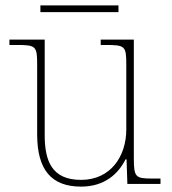

<svg xmlns="http://www.w3.org/2000/svg" viewBox="-20 -683 637 713"><path d="M130 -638H420V-663H130ZM281 10C370 10 420 -39 446 -91H450L453 0H576V-20H544C484 -20 477 -25 477 -94V-536H354V-516H372C445 -516 449 -512 449 -442V-202C449 -104 392 -15 281 -15C172 -15 146 -86 146 -181V-536H15V-516H41C114 -516 118 -512 118 -442V-184C118 -52 171 10 281 10Z"/></svg>

Font: Noto Serif Malayalam Thin
Style: Regular
Weight: 100
Designer: Indian type Foundry, Jelle Bosma, Monotype Design Team
Foundry: Monotype Imaging Inc.
Version: Version 2.104